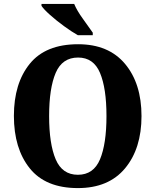

<svg xmlns="http://www.w3.org/2000/svg" viewBox="-20 -951 794 981"><path d="M378 10Q535 10 619 -91Q703 -192 703 -358Q703 -524 619 -624.5Q535 -725 379 -725Q213 -725 132 -625Q51 -525 51 -359Q51 -192 132 -91Q213 10 378 10ZM378 -58Q298 -58 264.5 -137Q231 -216 231 -358Q231 -500 264.5 -578.5Q298 -657 379 -657Q458 -657 491 -578.5Q524 -500 524 -358Q524 -216 491 -137Q458 -58 378 -58ZM378 -771H454V-784Q434 -813 403.5 -855Q373 -897 359 -931H192V-921Q204 -903 236 -874.5Q268 -846 307 -817.5Q346 -789 378 -771Z"/></svg>

Font: Noto Serif SemiCondensed Extra
Style: Regular
Weight: 800
Width: 4
Designer: Monotype Design Team
Foundry: Monotype Imaging Inc.
Version: Version 1.002